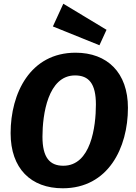

<svg xmlns="http://www.w3.org/2000/svg" viewBox="-20 -994 729 1031"><path d="M667 -415C667 -604 556 -711 386 -711C142 -711 37 -493 37 -279C37 -89 146 17 317 17C561 17 667 -200 667 -415ZM320 -104C247 -104 208 -148 208 -260C208 -378 237 -589 383 -589C457 -589 495 -545 495 -433C495 -313 468 -104 320 -104ZM552 -834 320 -974 264 -852 514 -751Z"/></svg>

Font: Fira Sans OT
Style: Bold Italic
Weight: 700
Italic angle: -8°
Designer: Carrois Corporate & Edenspiekermann
Foundry: Carrois Corporate GbR & Edenspiekermann AG
Version: Version 2.001